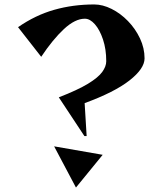

<svg xmlns="http://www.w3.org/2000/svg" viewBox="-20 -821 730 862"><path d="M359 -210 244 -384Q329 -417 375 -445Q421 -473 439 -498Q457 -523 457 -546Q457 -600 442.5 -643.5Q428 -687 406 -712Q384 -737 361 -737Q317 -737 267 -690.5Q217 -644 165 -566L61 -699Q139 -753 223.5 -777Q308 -801 403 -801Q441 -801 481 -781Q521 -761 554.5 -726.5Q588 -692 608.5 -648.5Q629 -605 629 -559Q629 -513 561.5 -460Q494 -407 360 -358L369 -210ZM223 -164 441 -126 321 21Z"/></svg>

Font: Reggae One
Style: Regular
Weight: 400
Designer: Fontworks Inc.
Foundry: Fontworks Inc.
Version: Version 1.100